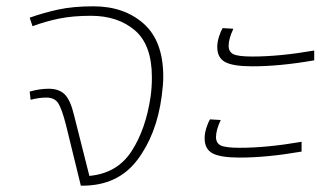

<svg xmlns="http://www.w3.org/2000/svg" viewBox="-20 -588 1057 608"><path d="M497 -345Q497 -320 492 -283Q476 -162 414.5 -81Q353 0 241 0H236L189 -192Q176 -243 164.5 -261Q153 -279 127 -279Q103 -279 77 -272L74 -298Q106 -307 134 -307Q167 -307 185 -289Q203 -271 214 -225L263 -31Q351 -39 396.5 -109Q442 -179 457 -283Q461 -311 461 -343Q461 -446 407 -492Q353 -538 268 -538Q210 -538 166.5 -529Q123 -520 83 -505L74 -532Q119 -548 165.5 -558Q212 -568 276 -568Q373 -568 435 -513Q497 -458 497 -345Z M668 -439Q668 -454 673 -470.5Q678 -487 685 -499L719 -497Q704 -465 704 -443Q704 -424 719 -416.5Q734 -409 779 -409Q865 -409 975 -428V-397Q867 -378 779 -378Q718 -378 693 -391.5Q668 -405 668 -439ZM628 -150Q628 -165 633 -181.5Q638 -198 645 -210L679 -208Q664 -176 664 -154Q664 -135 679 -127.5Q694 -120 739 -120Q825 -120 935 -139V-108Q825 -89 739 -89Q678 -89 653 -102.5Q628 -116 628 -150Z"/></svg>

Font: FiraGO UltraLight
Style: Italic
Weight: 200
Italic angle: -8°
Designer: bBox Type GmbH
Foundry: bBox Type GmbH
Version: Version 1.001